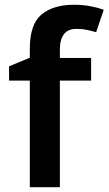

<svg xmlns="http://www.w3.org/2000/svg" viewBox="-20 -785 455 805"><path d="M362 -447H231V0H105V-447H18V-507L105 -543V-580Q105 -684 154.5 -724.5Q204 -765 290 -765Q329 -765 361.5 -758.5Q394 -752 415 -744L383 -650Q366 -655 345.5 -659.5Q325 -664 301 -664Q265 -664 248 -641.5Q231 -619 231 -577V-542H362Z"/></svg>

Font: Noto Sans Gujarati SemiBold
Style: Regular
Weight: 600
Designer: Jelle Bosma - Monotype Design Team, Universal Thirst
Foundry: Monotype Imaging Inc.
Version: Version 2.106; ttfautohint (v1.8.4.7-5d5b)